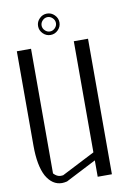

<svg xmlns="http://www.w3.org/2000/svg" viewBox="-104 -1041 769 1105"><g transform="rotate(-10 281.0 -488.0)"><path d="M206.1 -869.1Q187.5 -887.7 187.5 -913.1Q187.5 -938.5 206.1 -957Q224.6 -975.6 250 -975.6Q275.4 -975.6 293.9 -957Q312.5 -938.5 312.5 -913.1Q312.5 -887.7 293.9 -869.1Q275.4 -850.6 250 -850.6Q224.6 -850.6 206.1 -869.1ZM220.7 -942.4Q208 -929.7 208 -913.1Q208 -896.5 220.7 -883.8Q233.4 -871.1 250 -871.1Q266.6 -871.1 279.3 -883.8Q292 -896.5 292 -913.1Q292 -929.7 279.3 -942.4Q266.6 -955.1 250 -955.1Q233.4 -955.1 220.7 -942.4ZM458 -792V0H375V-95.7L196.3 -3.9Q178.7 0 167 0Q110.4 0 75.2 -61.5Q42 -124 42 -240.2V-792H125V-63.5Q144.5 -42 167 -42Q176.8 -42 180.7 -43L375 -142.6V-792Z"/></g></svg>

Font: wanta
Style: Medium
Weight: 500
Version: Version 0.91